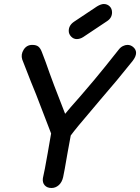

<svg xmlns="http://www.w3.org/2000/svg" viewBox="-20 -939 699 958"><path d="M194 -50Q191 -28 203 -14.5Q215 -1 237 -1Q257 -1 273 -15Q289 -29 295 -55L303 -96L317 -176L333 -263Q361 -301 434 -386L482 -443Q517 -483 562 -537Q624 -612 641 -634Q659 -657 659 -675Q659 -691 646 -703Q633 -715 616 -715Q605 -715 593 -709Q581 -703 572 -691L505 -607Q458 -548 381 -459Q323 -394 305 -371Q244 -525 208 -629Q189 -678 189 -679Q182 -698 171.5 -706.5Q161 -715 141 -715Q113 -715 98 -691Q83 -667 91 -642Q95 -631 134 -532L160 -468L235 -273L218 -175Q210 -129 204 -98Q197 -67 194 -50ZM363 -744Q379 -744 395 -754L515 -834Q539 -850 539 -877Q539 -896 527 -907.5Q515 -919 498 -919Q484 -919 464 -907L350 -831Q323 -813 323 -785Q323 -769 335 -756.5Q347 -744 363 -744Z"/></svg>

Font: Balsamiq Sans
Style: Italic
Weight: 400
Italic angle: -12°
Designer: Michael Angeles
Foundry: Balsamiq SRL
Version: Version 1.020; ttfautohint (v1.8.4.7-5d5b);gftools[0.9.26]